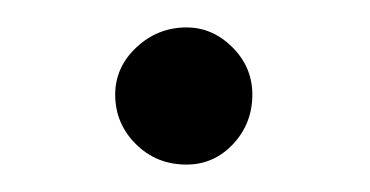

<svg xmlns="http://www.w3.org/2000/svg" viewBox="-20 -110 270 140"><path d="M64 -41Q64 -61 79.5 -75.5Q95 -90 116 -90Q135 -90 149.5 -75.5Q164 -61 164 -41Q164 -20 150 -5Q136 10 116 10Q94 10 79 -5Q64 -20 64 -41Z"/></svg>

Font: Open Sauce Two Light
Style: Regular
Weight: 300
Designer: Alfredo Marco Pradil
Foundry: Creative Sauce Fz LLC
Version: Version 1.477